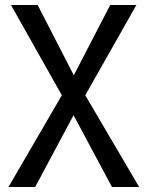

<svg xmlns="http://www.w3.org/2000/svg" viewBox="-20 -550 592 770"><path d="M14 200 228 -168 24 -530H131L276 -248L422 -530H527L322 -168L538 200H429L275 -88L121 200Z"/></svg>

Font: Montserrat Z Med
Style: Regular
Weight: 500
Designer: Julieta Ulanovsky
Foundry: Julieta Ulanovsky
Version: Version 8.000